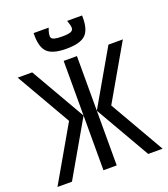

<svg xmlns="http://www.w3.org/2000/svg" viewBox="-146 -916 893 1020"><g transform="rotate(-20 300.0 -406.0)"><path d="M337.5 -309 515.5 -618H597L419 -309ZM2.5 0 180.5 -309H262.5L84.5 0ZM180.5 -309 2.5 -618H84.5L262.5 -309ZM262.5 0V-618H337.5V0ZM515.5 0 337.5 -309H419L597 0ZM299 -673.5Q220.5 -673.5 190.5 -704.2Q160.5 -735 163 -811.5H248Q232 -769.5 240.8 -756Q249.5 -742.5 299 -742.5Q333.5 -742.5 348.2 -748.2Q363 -754 363 -769Q363 -784 352.5 -811.5H437Q439.5 -735 409.5 -704.2Q379.5 -673.5 299 -673.5Z"/></g></svg>

Font: Victor Mono Thin
Style: Regular
Weight: 100
Monospace: yes
Designer: Rune Bjørnerås
Version: Version 1.561;gftools[0.9.30]